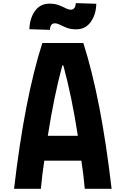

<svg xmlns="http://www.w3.org/2000/svg" viewBox="-20 -1187 722 1207"><path d="M324.2 -1040.4Q296.2 -1040.4 293.6 -999.3L164.7 -1003.3Q166.7 -1071 199.5 -1117.5Q232.4 -1164.1 291.7 -1164.1Q324.2 -1164.1 349.3 -1154.6Q374.3 -1145.2 392.3 -1135.7Q410.2 -1126.3 425.8 -1126.3Q453.8 -1126.3 456.4 -1167.3L585.3 -1163.4Q584 -1096.4 550.8 -1049.5Q517.6 -1002.6 458.3 -1002.6Q425.8 -1002.6 400.7 -1012Q375.7 -1021.5 357.7 -1030.9Q339.8 -1040.4 324.2 -1040.4ZM469.4 -333.3Q431.6 -578.8 378.3 -775.4H371.7Q319 -580.7 280.6 -333.3ZM246.1 -916.7H503.9Q615.9 -566.4 681.6 0H513Q505.2 -89.8 491.5 -177.1H258.5Q244.8 -89.8 237 0H68.4Q134.1 -566.4 246.1 -916.7Z"/></svg>

Font: TypoPRO Monoid
Style: Bold
Weight: 700
Width: 4
Monospace: yes
Designer: Andreas Larsen (@larsenwork)
Version: Version 0.61